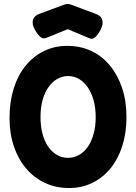

<svg xmlns="http://www.w3.org/2000/svg" viewBox="-20 -929 685 967"><path d="M328 18Q262 18 207 -7.5Q152 -33 112 -80Q72 -127 50 -191.5Q28 -256 28 -335Q28 -416 49 -483Q70 -550 109 -598Q148 -646 201.5 -672Q255 -698 319 -698Q385 -698 439.5 -672.5Q494 -647 533.5 -599Q573 -551 595 -485.5Q617 -420 617 -339Q617 -260 596 -194Q575 -128 536 -80.5Q497 -33 444 -7.5Q391 18 328 18ZM322 -134Q352 -134 378 -148.5Q404 -163 422.5 -190Q441 -217 451.5 -255Q462 -293 462 -339Q462 -386 451.5 -423.5Q441 -461 422.5 -488.5Q404 -516 378.5 -531Q353 -546 323 -546Q293 -546 267.5 -531Q242 -516 223 -488.5Q204 -461 194 -423Q184 -385 184 -339Q184 -293 194 -255Q204 -217 223 -190Q242 -163 267 -148.5Q292 -134 322 -134ZM321 -909Q328 -909 333.5 -907Q339 -905 342 -904L460 -860Q489 -850 495 -828.5Q501 -807 487 -780Q475 -756 460.5 -742.5Q446 -729 431 -736L321 -782L213 -738Q196 -731 181.5 -744.5Q167 -758 155 -781Q140 -808 146 -829Q152 -850 180 -860L299 -904Q302 -905 308 -907Q314 -909 321 -909Z"/></svg>

Font: Fredoka SemiCondensed SemiBold
Style: Regular
Weight: 600
Width: 4
Designer: Ben Nathan
Foundry: Milena B. Brandão, Ben Nathan
Version: Version 2.001